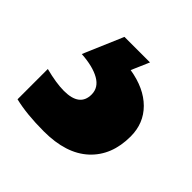

<svg xmlns="http://www.w3.org/2000/svg" viewBox="-109 -66 372 372"><g transform="rotate(45 77.0 120.0)"><path d="M180 128Q180 180 147.5 210Q115 240 54 240Q7 240 -26 232V149Q5 157 26 157Q69 157 69 124Q69 105 50.5 94.5Q32 84 0 82L35 0H105L89 37Q132 44 156 68Q180 92 180 128Z"/></g></svg>

Font: Noto Sans Hebrew ExtraCondensed ExtraBold
Style: Regular
Weight: 800
Width: 2
Designer: Monotype Design Team
Foundry: Monotype Imaging Inc.
Version: Version 2.004; ttfautohint (v1.8.4.7-5d5b)